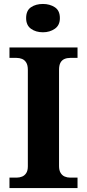

<svg xmlns="http://www.w3.org/2000/svg" viewBox="-20 -955 441 975"><path d="M28.1 0V-53H64.3Q79.2 -53 92.2 -58.3Q105.2 -63.6 113.3 -76.2Q121.4 -88.8 121.4 -110.5V-600Q121.4 -623.9 113.3 -637.1Q105.2 -650.4 92.2 -655.7Q79.2 -661 64.3 -661H28.1V-714H373.7V-661H336.3Q320.1 -661 307.2 -655.4Q294.3 -649.8 287.1 -636.8Q279.8 -623.9 279.8 -599.4V-111.7Q279.8 -90.5 287.6 -77.4Q295.4 -64.2 308.4 -58.6Q321.3 -53 336.3 -53H373.7V0ZM198.1 -791.1Q161.9 -791.1 137.3 -808.9Q112.7 -826.7 112.7 -863Q112.7 -901.5 137.3 -918.2Q161.9 -934.9 198.1 -934.9Q232.7 -934.9 258.4 -918.2Q284.1 -901.5 284.1 -863Q284.1 -826.7 258.4 -808.9Q232.7 -791.1 198.1 -791.1Z"/></svg>

Font: Noto Serif Hebrew
Style: Regular
Weight: 400
Designer: Monotype Design Team
Foundry: Monotype Imaging Inc.
Version: Version 2.003